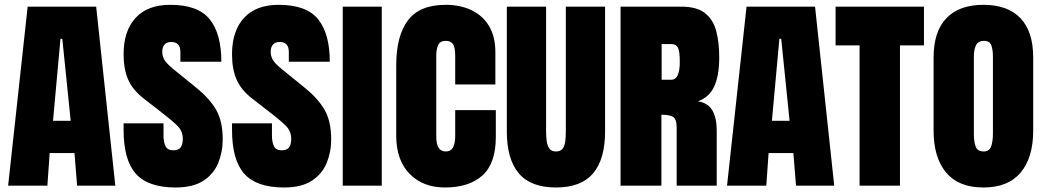

<svg xmlns="http://www.w3.org/2000/svg" viewBox="-20 -790 4448 817"><path d="M14.6 0 97.7 -761.7H389.2L470.7 0H308.1L296.9 -138.7H191.4L181.6 0ZM237.3 -625 205.6 -275.9H280.8L245.1 -625Z M727.5 7.8Q609.9 7.8 557.9 -50.8Q505.9 -109.4 505.9 -237.3V-265.1H675.8V-213.9Q675.8 -184.1 684.8 -167.2Q693.8 -150.4 716.3 -150.4Q739.7 -150.4 748.8 -162.8Q757.8 -175.3 757.8 -199.2Q757.8 -231 736.6 -252.9Q715.3 -274.9 666.5 -312.5L592.3 -370.1Q544.9 -406.7 525.4 -451.2Q505.9 -495.6 505.9 -559.1Q505.9 -658.2 556.9 -713.9Q607.9 -769.5 704.6 -769.5Q822.8 -769.5 872.3 -708Q921.9 -646.5 921.9 -527.3H747.6V-569.3Q747.6 -611.3 708.5 -611.3Q689 -611.3 679.7 -599.9Q670.4 -588.4 670.4 -570.3Q670.4 -552.2 679 -536.4Q687.5 -520.5 718.8 -495.1L817.9 -414.6Q872.1 -370.6 899.9 -322.3Q927.7 -273.9 927.7 -196.8Q927.7 -143.1 908.4 -96.2Q889.2 -49.3 845.2 -20.8Q801.3 7.8 727.5 7.8Z M1189 7.8Q1071.3 7.8 1019.3 -50.8Q967.3 -109.4 967.3 -237.3V-265.1H1137.2V-213.9Q1137.2 -184.1 1146.2 -167.2Q1155.3 -150.4 1177.7 -150.4Q1201.2 -150.4 1210.2 -162.8Q1219.2 -175.3 1219.2 -199.2Q1219.2 -231 1198 -252.9Q1176.8 -274.9 1127.9 -312.5L1053.7 -370.1Q1006.3 -406.7 986.8 -451.2Q967.3 -495.6 967.3 -559.1Q967.3 -658.2 1018.3 -713.9Q1069.3 -769.5 1166 -769.5Q1284.2 -769.5 1333.7 -708Q1383.3 -646.5 1383.3 -527.3H1209V-569.3Q1209 -611.3 1169.9 -611.3Q1150.4 -611.3 1141.1 -599.9Q1131.8 -588.4 1131.8 -570.3Q1131.8 -552.2 1140.4 -536.4Q1148.9 -520.5 1180.2 -495.1L1279.3 -414.6Q1333.5 -370.6 1361.3 -322.3Q1389.2 -273.9 1389.2 -196.8Q1389.2 -143.1 1369.9 -96.2Q1350.6 -49.3 1306.6 -20.8Q1262.7 7.8 1189 7.8Z M1438.5 0V-761.7H1604.5V0Z M1873 7.8Q1779.8 7.8 1722.9 -50.3Q1666 -108.4 1666 -212.9V-511.7Q1666 -636.7 1715.6 -703.1Q1765.1 -769.5 1877 -769.5Q1938 -769.5 1985.6 -747.1Q2033.2 -724.6 2060.5 -679.9Q2087.9 -635.3 2087.9 -567.4V-430.7H1917V-550.8Q1917 -589.4 1907.2 -602.8Q1897.5 -616.2 1877 -616.2Q1853 -616.2 1844.7 -598.9Q1836.4 -581.5 1836.4 -552.7V-210.4Q1836.4 -174.8 1846.9 -160.2Q1857.4 -145.5 1877 -145.5Q1898.9 -145.5 1908 -163.6Q1917 -181.6 1917 -210.4V-321.3H2089.8V-207.5Q2089.8 -94.2 2032.7 -43.2Q1975.6 7.8 1873 7.8Z M2345.7 7.8Q2238.3 7.8 2187.5 -52.5Q2136.7 -112.8 2136.7 -230V-761.7H2303.7V-231.9Q2303.7 -210.4 2306.2 -190.7Q2308.6 -170.9 2317.4 -158.2Q2326.2 -145.5 2345.7 -145.5Q2365.7 -145.5 2374.5 -158Q2383.3 -170.4 2385.5 -190.4Q2387.7 -210.4 2387.7 -231.9V-761.7H2554.7V-230Q2554.7 -112.8 2503.9 -52.5Q2453.1 7.8 2345.7 7.8Z M2620.6 0V-761.7H2879.4Q2945.3 -761.7 2980.2 -733.9Q3015.1 -706.1 3027.8 -657.5Q3040.5 -608.9 3040.5 -546.4Q3040.5 -467.8 3019 -421.9Q2997.6 -376 2949.7 -358.9Q2993.2 -352.1 3011.5 -319.8Q3029.8 -287.6 3029.8 -234.9V0H2859.4V-246.1Q2859.4 -283.7 2844 -292.7Q2828.6 -301.8 2794.4 -301.8V0ZM2795.4 -450.7H2836.9Q2872.6 -450.7 2872.6 -526.9Q2872.6 -572.8 2864.7 -587.6Q2856.9 -602.5 2835.4 -602.5H2795.4Z M3073.7 0 3156.7 -761.7H3448.2L3529.8 0H3367.2L3356 -138.7H3250.5L3240.7 0ZM3296.4 -625 3264.6 -275.9H3339.8L3304.2 -625Z M3637.7 0V-596.7H3535.6V-761.7H3911.6V-596.7H3809.6V0Z M4164.6 7.8Q4059.1 7.8 4005.9 -55.9Q3952.6 -119.6 3952.6 -234.4V-544.9Q3952.6 -655.8 4007.1 -712.6Q4061.5 -769.5 4164.6 -769.5Q4268.1 -769.5 4322.3 -712.6Q4376.5 -655.8 4376.5 -544.9V-234.4Q4376.5 -119.6 4323.2 -55.9Q4270 7.8 4164.6 7.8ZM4166 -145.5Q4190.4 -145.5 4197.8 -167.7Q4205.1 -189.9 4205.1 -221.2V-552.7Q4205.1 -575.7 4198.7 -595.9Q4192.4 -616.2 4167 -616.2Q4142.1 -616.2 4133.1 -597.4Q4124 -578.6 4124 -551.3V-220.2Q4124 -186.5 4131.8 -166Q4139.6 -145.5 4166 -145.5Z"/></svg>

Font: Anton SC
Style: Regular
Weight: 400
Designer: Vernon Adams
Foundry: Vernon Adams
Version: Version 2.116; ttfautohint (v1.8.4.7-5d5b)